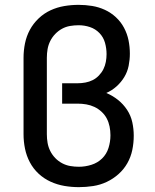

<svg xmlns="http://www.w3.org/2000/svg" viewBox="-20 -763 640 791"><path d="M305 8Q275 8 245.5 3Q216 -2 188.5 -14.5Q161 -27 139 -47.5Q117 -68 103 -94.5Q89 -121 83 -150.5Q77 -180 77 -210V-525Q77 -555 83 -584.5Q89 -614 103 -640Q117 -666 139 -687Q161 -708 188 -720.5Q215 -733 244.5 -738Q274 -743 304 -743Q332 -743 359.5 -738.5Q387 -734 412 -722.5Q437 -711 457.5 -692Q478 -673 491 -648.5Q504 -624 509.5 -597Q515 -570 515 -542Q515 -517 510 -492Q505 -467 492 -445.5Q479 -424 460 -407Q441 -390 418 -380Q444 -369 466 -351.5Q488 -334 503.5 -310.5Q519 -287 525 -259.5Q531 -232 531 -204Q531 -174 525 -145Q519 -116 504.5 -90.5Q490 -65 468 -45.5Q446 -26 419.5 -13.5Q393 -1 363.5 3.5Q334 8 305 8ZM305 -76Q331 -76 356.5 -84Q382 -92 400.5 -110Q419 -128 427 -153.5Q435 -179 435 -205Q435 -205 435 -205.5Q435 -206 435 -206Q435 -224 431.5 -241.5Q428 -259 420 -274.5Q412 -290 398.5 -302.5Q385 -315 369 -322.5Q353 -330 335.5 -333Q318 -336 300 -336H236V-420H300Q316 -420 332 -423Q348 -426 362 -433Q376 -440 387.5 -452Q399 -464 406 -478Q413 -492 416 -508Q419 -524 419 -540Q419 -564 412.5 -587Q406 -610 389.5 -627Q373 -644 350.5 -651.5Q328 -659 304 -659Q286 -659 268.5 -656Q251 -653 235.5 -644.5Q220 -636 207.5 -623Q195 -610 187 -594Q179 -578 176 -560.5Q173 -543 173 -525V-210Q173 -192 176 -174.5Q179 -157 187 -141Q195 -125 207.5 -112Q220 -99 236 -90.5Q252 -82 269.5 -79Q287 -76 305 -76Z"/></svg>

Font: Iosevka SS04 Medium Extended
Style: Regular
Weight: 500
Width: 7
Monospace: yes
Designer: Belleve Invis
Foundry: Belleve Invis
Version: Version 19.0.0; ttfautohint (v1.8.4)